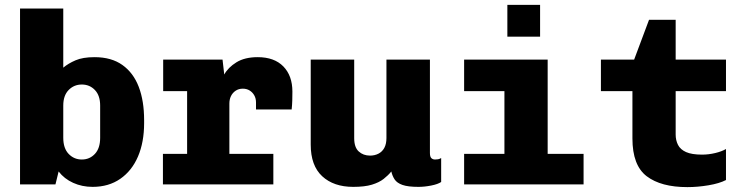

<svg xmlns="http://www.w3.org/2000/svg" viewBox="-20 -755 3040 786"><path d="M359 10Q316 10 279.5 -6.5Q243 -23 220 -53L207 0H62V-720H239V-478Q259 -495 289 -508Q319 -521 367 -521Q436 -521 481 -489Q526 -457 548 -399.5Q570 -342 570 -263V-251Q570 -173 545 -114.5Q520 -56 472.5 -23Q425 10 359 10ZM315 -102Q347 -102 368.5 -125Q390 -148 390 -191V-323Q390 -364 368.5 -386.5Q347 -409 315 -409Q283 -409 261 -386.5Q239 -364 239 -323V-191Q239 -148 261 -125Q283 -102 315 -102Z M746 0V-382H648V-511H891L898 -450Q914 -479 948 -500Q982 -521 1035 -521Q1103 -521 1140 -483Q1177 -445 1177 -380Q1177 -362 1176.5 -344Q1176 -326 1174 -307H1028V-336Q1028 -352 1021 -364.5Q1014 -377 1002 -384.5Q990 -392 974 -392Q957 -392 944.5 -383.5Q932 -375 925.5 -361.5Q919 -348 919 -331V0ZM647 0V-125H1099V0Z M1426 10Q1346 10 1299 -33.5Q1252 -77 1252 -163V-511H1430V-189Q1430 -152 1448.5 -135Q1467 -118 1495 -118Q1514 -118 1529.5 -126Q1545 -134 1553.5 -150Q1562 -166 1562 -190V-511H1740V-129Q1740 -113 1746 -107.5Q1752 -102 1761 -102Q1768 -102 1773.5 -103Q1779 -104 1786 -108V-10Q1773 -1 1745.5 4.5Q1718 10 1693 10Q1650 10 1627.5 2Q1605 -6 1595.5 -20.5Q1586 -35 1582 -53Q1569 -37 1550.5 -22.5Q1532 -8 1502.5 1Q1473 10 1426 10Z M2045 0V-382H1880V-511H2222V0ZM1880 0V-125H2369V0ZM2057 -605V-735H2191V-605Z M2794 11Q2686 11 2627.5 -33.5Q2569 -78 2569 -188V-382H2440V-511H2576L2637 -674H2746V-511H2952V-382H2746V-204Q2746 -181 2755.5 -162Q2765 -143 2788.5 -132.5Q2812 -122 2854 -122Q2881 -122 2908 -128.5Q2935 -135 2952 -145V-18Q2925 -4 2880.5 3.5Q2836 11 2794 11Z"/></svg>

Font: Chivo Mono ExtraBold
Style: Regular
Weight: 800
Monospace: yes
Designer: Hector Gatti
Foundry: Omnibus-Type
Version: Version 1.008